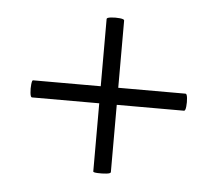

<svg xmlns="http://www.w3.org/2000/svg" viewBox="-36 -396 469 415"><g transform="rotate(5 199.0 -189.0)"><path d="M34 -171Q31 -171 30 -180.5Q29 -190 30 -199Q31 -208 33 -208H364Q367 -208 368 -199Q369 -190 368 -180.5Q367 -171 364 -171ZM218 -25Q218 -22 208.5 -21Q199 -20 189.5 -20.5Q180 -21 180 -23V-354Q180 -357 189.5 -358Q199 -359 208.5 -358Q218 -357 218 -354Z"/></g></svg>

Font: Cormorant Garamond Light Light
Style: Regular
Weight: 300
Version: Version 4.001